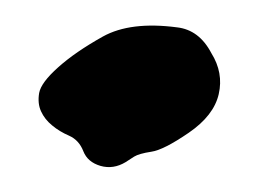

<svg xmlns="http://www.w3.org/2000/svg" viewBox="-20 -431 210 153"><path d="M121.1 -409.2Q138.7 -407.2 148.4 -388.7Q158.2 -373 154.3 -356Q150.4 -338.9 130.4 -325.2Q110.4 -311.5 100.6 -310.1Q90.8 -308.6 86.9 -306.2Q83 -303.7 80.1 -301.8Q70.3 -295.9 60.1 -298.8Q49.8 -301.8 46.4 -310.5Q43 -319.3 35.2 -322.8Q27.3 -326.2 21.5 -331.1Q15.6 -335.9 12.7 -342.3Q9.8 -348.6 11.2 -356.9Q12.7 -365.2 26.4 -377.4Q40 -389.6 62 -401.9Q84 -414.1 121.1 -409.2Z"/></svg>

Font: Creepster
Style: Regular
Weight: 400
Designer: Font Diner, Inc
Foundry: Font Diner, Inc
Version: Version 1.002